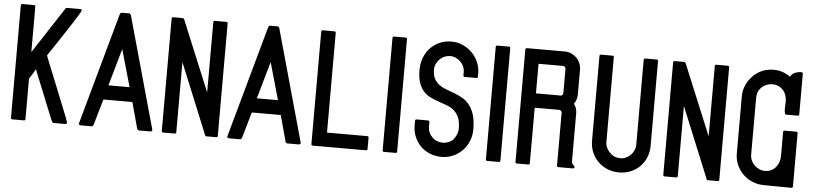

<svg xmlns="http://www.w3.org/2000/svg" viewBox="-45 -1028 5370 1267"><g transform="rotate(5 2640.0 -395.0)"><path d="M444 -778Q453 -778 453 -769Q453 -766 439.5 -743Q426 -720 405 -687.5Q384 -655 359 -617Q334 -579 311.5 -545Q289 -511 272 -486Q255 -461 251 -454Q254 -445 268 -410.5Q282 -376 301 -329Q320 -282 341 -229.5Q362 -177 380 -132.5Q398 -88 409.5 -58Q421 -28 421 -26Q421 -21 418.5 -17.5Q416 -14 411 -14H331Q328 -14 323.5 -21Q319 -28 318 -30L186 -357Q177 -340 167 -324Q157 -308 146 -292V-24Q146 -14 136 -14H60Q50 -14 50 -24V-768Q50 -778 60 -778H136Q146 -778 146 -768V-467L348 -777Q350 -778 354 -778Z M897 -14Q894 -14 890.5 -17.5Q887 -21 886 -24L839 -197H647L597 -24Q596 -22 592.5 -18Q589 -14 586 -14H510Q506 -14 502.5 -18Q499 -22 500 -26L706 -768Q707 -771 710.5 -774.5Q714 -778 717 -778H768Q771 -778 774.5 -774Q778 -770 779 -768L986 -26Q987 -22 983.5 -18Q980 -14 976 -14ZM812 -293 742 -539 672 -293Z M1325 -303V-768Q1325 -778 1335 -778H1410Q1420 -778 1420 -768V-24Q1420 -14 1410 -14H1347Q1338 -14 1334 -24.5Q1330 -35 1328 -41L1145 -488V-24Q1145 -14 1135 -14H1059Q1049 -14 1049 -24V-768Q1049 -778 1059 -778H1121Q1129 -778 1134 -765.5Q1139 -753 1141 -748Z M1880 -14Q1877 -14 1873.5 -17.5Q1870 -21 1869 -24L1822 -197H1630L1580 -24Q1579 -22 1575.5 -18Q1572 -14 1569 -14H1493Q1489 -14 1485.5 -18Q1482 -22 1483 -26L1689 -768Q1690 -771 1693.5 -774.5Q1697 -778 1700 -778H1751Q1754 -778 1757.5 -774Q1761 -770 1762 -768L1969 -26Q1970 -22 1966.5 -18Q1963 -14 1959 -14ZM1795 -293 1725 -539 1655 -293Z M2050 -14Q2040 -14 2040 -24V-768Q2040 -778 2050 -778H2126Q2136 -778 2136 -768V-108H2402Q2412 -108 2412 -99V-24Q2412 -14 2402 -14Z M2522 -14Q2512 -14 2512 -24V-768Q2512 -778 2522 -778H2598Q2608 -778 2608 -768V-24Q2608 -14 2598 -14Z M3096 -563Q3096 -553 3086 -553H3010Q3000 -553 3000 -563V-585Q3000 -604 2992 -622Q2984 -640 2970.5 -653Q2957 -666 2939.5 -674Q2922 -682 2903 -682Q2883 -682 2865 -674.5Q2847 -667 2833.5 -653.5Q2820 -640 2811.5 -622.5Q2803 -605 2803 -585Q2803 -547 2815.5 -523.5Q2828 -500 2848.5 -485Q2869 -470 2895.5 -460.5Q2922 -451 2949.5 -440.5Q2977 -430 3003.5 -415Q3030 -400 3050.5 -375Q3071 -350 3083.5 -311Q3096 -272 3096 -213Q3096 -172 3081.5 -136Q3067 -100 3041 -73Q3015 -46 2979.5 -30Q2944 -14 2903 -14Q2861 -14 2825.5 -28.5Q2790 -43 2764 -68.5Q2738 -94 2723 -129.5Q2708 -165 2708 -207V-236Q2708 -246 2718 -246H2793Q2803 -246 2803 -236V-207Q2803 -165 2832 -136.5Q2861 -108 2903 -108Q2922 -108 2940 -115.5Q2958 -123 2972 -136L2971 -135Q2984 -152 2992 -171Q3000 -190 3000 -212Q3000 -257 2987.5 -284.5Q2975 -312 2954.5 -329.5Q2934 -347 2907.5 -356.5Q2881 -366 2854 -375.5Q2827 -385 2800.5 -397Q2774 -409 2753.5 -430.5Q2733 -452 2720.5 -486Q2708 -520 2708 -574Q2708 -616 2722 -653.5Q2736 -691 2762 -718.5Q2788 -746 2823.5 -762Q2859 -778 2903 -778Q2942 -778 2977 -762.5Q3012 -747 3038.5 -720.5Q3065 -694 3080.5 -659Q3096 -624 3096 -585Z M3206 -14Q3196 -14 3196 -24V-768Q3196 -778 3206 -778H3282Q3292 -778 3292 -768V-24Q3292 -14 3282 -14Z M3402 -14Q3392 -14 3392 -24V-768Q3392 -778 3402 -778H3653Q3676 -778 3696 -769Q3716 -760 3731 -745Q3746 -730 3754.5 -709.5Q3763 -689 3763 -666V-503Q3763 -468 3743 -440Q3763 -412 3763 -378V-61Q3763 -46 3773 -38Q3783 -30 3783 -24Q3783 -14 3773 -14H3677Q3667 -14 3667 -24V-378Q3664 -383 3661 -386Q3658 -389 3653 -391H3487V-24Q3487 -14 3477 -14ZM3487 -486H3653Q3655 -486 3658 -487.5Q3661 -489 3662 -490Q3663 -493 3665 -496.5Q3667 -500 3667 -503V-666Q3667 -671 3662.5 -675.5Q3658 -680 3653 -682H3487Z M4186 -778H4261Q4271 -778 4271 -768V-207Q4271 -166 4256.5 -130.5Q4242 -95 4216 -69Q4190 -43 4154.5 -28.5Q4119 -14 4078 -14Q4037 -14 4001.5 -28.5Q3966 -43 3939.5 -69Q3913 -95 3898 -130.5Q3883 -166 3883 -207V-768Q3883 -778 3893 -778H3968Q3978 -778 3978 -768V-207Q3978 -187 3986.5 -169Q3995 -151 4009 -137V-138Q4037 -108 4078 -108Q4098 -108 4115.5 -116Q4133 -124 4146.5 -137.5Q4160 -151 4168 -169Q4176 -187 4176 -207V-768Q4176 -778 4186 -778Z M4647 -303V-768Q4647 -778 4657 -778H4732Q4742 -778 4742 -768V-24Q4742 -14 4732 -14H4669Q4660 -14 4656 -24.5Q4652 -35 4650 -41L4467 -488V-24Q4467 -14 4457 -14H4381Q4371 -14 4371 -24V-768Q4371 -778 4381 -778H4443Q4451 -778 4456 -765.5Q4461 -753 4463 -748Z M5037 -14Q4997 -14 4961.5 -29Q4926 -44 4899.5 -70Q4873 -96 4857.5 -131Q4842 -166 4842 -207V-585Q4842 -624 4857.5 -659.5Q4873 -695 4901 -722H4900Q4928 -750 4963 -764Q4998 -778 5037 -778Q5097 -778 5147 -742Q5159 -762 5178.5 -770Q5198 -778 5220 -778Q5230 -778 5230 -768V-500Q5230 -490 5220 -490H5144Q5137 -490 5134.5 -501Q5132 -512 5132 -526Q5132 -540 5133 -553.5Q5134 -567 5134 -572Q5134 -594 5128 -614Q5122 -634 5109.5 -649Q5097 -664 5079 -673Q5061 -682 5037 -682Q4996 -682 4966.5 -654.5Q4937 -627 4937 -585V-207Q4937 -187 4945 -169Q4953 -151 4967 -137.5Q4981 -124 4999 -116Q5017 -108 5037 -108Q5060 -108 5078 -117Q5096 -126 5108.5 -141Q5121 -156 5127.5 -175.5Q5134 -195 5134 -216V-374Q5134 -384 5144 -384H5220Q5230 -384 5230 -374V-22Q5230 -12 5220 -12L5037 -14Z"/></g></svg>

Font: Kanalisirung
Style: Regular
Weight: 500
Designer: Peter Wiegel
Foundry: Peter Wiegel
Version: 1.000